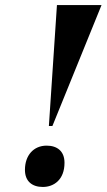

<svg xmlns="http://www.w3.org/2000/svg" viewBox="-20 -734 423 762"><path d="M174 -234H188L383 -714H206ZM150 8C193 8 236 -20 236 -88C236 -134 207 -156 165 -156C113 -156 79 -117 79 -60C79 -14 108 8 150 8Z"/></svg>

Font: Noto Serif Display Condensed ExtraBold
Style: Italic
Weight: 800
Width: 3
Italic angle: -12°
Designer: Monotype Design Team
Foundry: Monotype Imaging Inc.
Version: Version 2.009